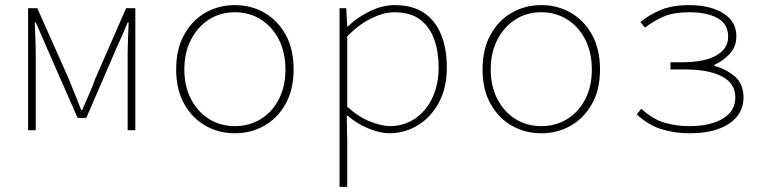

<svg xmlns="http://www.w3.org/2000/svg" viewBox="-20 -510 3040 752"><path d="M90 0V-478H126L248 -204Q260 -173 273 -142Q286 -111 298 -79H302Q316 -111 329.5 -142Q343 -173 354 -204L474 -478H510V0H480V-292Q480 -310 480.5 -331Q481 -352 482 -375.5Q483 -399 484 -422H480Q470 -397 459.5 -373.5Q449 -350 438 -326L318 -48H284L162 -326Q152 -350 141.5 -373.5Q131 -397 120 -422H116Q117 -399 118 -375.5Q119 -352 119.5 -331Q120 -310 120 -292V0Z M900 12Q837 12 785 -17.5Q733 -47 701.5 -103Q670 -159 670 -238Q670 -318 701.5 -374.5Q733 -431 785 -460.5Q837 -490 900 -490Q963 -490 1015 -460.5Q1067 -431 1098.5 -374.5Q1130 -318 1130 -238Q1130 -159 1098.5 -103Q1067 -47 1015 -17.5Q963 12 900 12ZM900 -16Q957 -16 1002 -44Q1047 -72 1072.5 -122Q1098 -172 1098 -238Q1098 -304 1072.5 -354.5Q1047 -405 1002 -433.5Q957 -462 900 -462Q843 -462 798.5 -433.5Q754 -405 728 -354.5Q702 -304 702 -238Q702 -172 728 -122Q754 -72 798.5 -44Q843 -16 900 -16Z M1310 222V-478H1336L1340 -406H1342Q1379 -442 1428.5 -466Q1478 -490 1526 -490Q1595 -490 1640 -460Q1685 -430 1707.5 -375Q1730 -320 1730 -246Q1730 -165 1698.5 -107.5Q1667 -50 1616 -19Q1565 12 1504 12Q1470 12 1424 -6.5Q1378 -25 1340 -58H1338L1340 42V222ZM1506 -16Q1562 -16 1605.5 -45.5Q1649 -75 1673.5 -127Q1698 -179 1698 -246Q1698 -307 1680.5 -356Q1663 -405 1625 -433.5Q1587 -462 1524 -462Q1484 -462 1436 -439Q1388 -416 1340 -368V-92Q1385 -51 1431 -33.5Q1477 -16 1506 -16Z M2100 12Q2037 12 1985 -17.5Q1933 -47 1901.5 -103Q1870 -159 1870 -238Q1870 -318 1901.5 -374.5Q1933 -431 1985 -460.5Q2037 -490 2100 -490Q2163 -490 2215 -460.5Q2267 -431 2298.5 -374.5Q2330 -318 2330 -238Q2330 -159 2298.5 -103Q2267 -47 2215 -17.5Q2163 12 2100 12ZM2100 -16Q2157 -16 2202 -44Q2247 -72 2272.5 -122Q2298 -172 2298 -238Q2298 -304 2272.5 -354.5Q2247 -405 2202 -433.5Q2157 -462 2100 -462Q2043 -462 1998.5 -433.5Q1954 -405 1928 -354.5Q1902 -304 1902 -238Q1902 -172 1928 -122Q1954 -72 1998.5 -44Q2043 -16 2100 -16Z M2681 12Q2623 12 2571 -4Q2519 -20 2474 -62L2492 -84Q2535 -44 2581 -30Q2627 -16 2680 -16Q2761 -16 2810.5 -45Q2860 -74 2860 -129Q2860 -183 2808 -210.5Q2756 -238 2662 -238H2606V-266H2648Q2740 -266 2786 -293Q2832 -320 2832 -366Q2832 -416 2790.5 -439Q2749 -462 2680 -462Q2620 -462 2581.5 -446Q2543 -430 2506 -402L2488 -424Q2524 -453 2569 -471.5Q2614 -490 2680 -490Q2733 -490 2774.5 -476Q2816 -462 2840 -435Q2864 -408 2864 -368Q2864 -328 2840 -301Q2816 -274 2778 -256V-252Q2823 -240 2857.5 -211Q2892 -182 2892 -128Q2892 -85 2866.5 -53.5Q2841 -22 2794 -5Q2747 12 2681 12Z"/></svg>

Font: Source Code Pro ExtraLight
Style: Regular
Weight: 200
Monospace: yes
Designer: Paul D. Hunt, Teo Tuominen
Foundry: Adobe
Version: Version 1.026;hotconv 1.1.0;makeotfexe 2.6.0